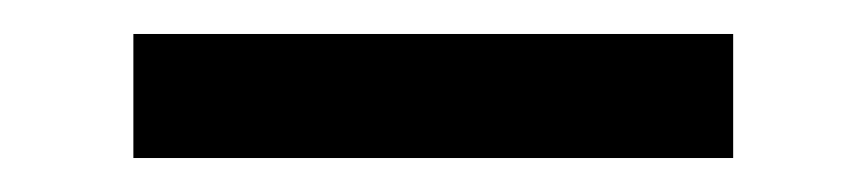

<svg xmlns="http://www.w3.org/2000/svg" viewBox="-20 -669 510 113"><path d="M58.5 -576V-649H411.5V-576Z"/></svg>

Font: Anek Latin Expanded Medium
Style: Regular
Weight: 500
Width: 7
Designer: Yesha Goshar
Foundry: Ek Type
Version: Version 1.003